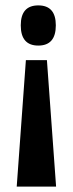

<svg xmlns="http://www.w3.org/2000/svg" viewBox="-20 -559 270 712"><path d="M76 -336H154L188 133H42ZM122 -539Q187 -539 187 -465Q187 -390 122 -390Q57 -390 57 -465Q57 -539 122 -539Z"/></svg>

Font: Bricolage Grotesque 10pt Condensed SemiBold
Style: Regular
Weight: 600
Width: 3
Designer: Mathieu Triay
Foundry: Atelier Triay
Version: Version 1.000; ttfautohint (v1.8.4.7-5d5b);gftools[0.9.32]